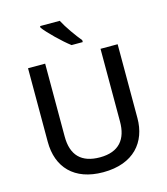

<svg xmlns="http://www.w3.org/2000/svg" viewBox="-135 -1045 1008 1159"><g transform="rotate(-15 369.0 -465.5)"><path d="M348 -941H225V-931C252 -894 331 -817 379 -781H449V-793C418 -830 371 -896 348 -941ZM649 -252V-714H542V-259C542 -151 491 -82 370 -82C254 -82 196 -142 196 -258V-714H89V-254C89 -95 185 10 366 10C558 10 649 -104 649 -252Z"/></g></svg>

Font: Noto Sans Medefaidrin Medium
Style: Regular
Weight: 500
Designer: Dalton Maag Ltd
Foundry: Dalton Maag Ltd
Version: Version 1.002